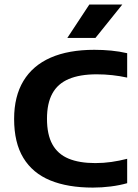

<svg xmlns="http://www.w3.org/2000/svg" viewBox="-20 -823 610 850"><path d="M391 7.5Q280 7.5 202.2 -24.5Q124.5 -56.5 83.5 -123.8Q42.5 -191 42.5 -296.5Q42.5 -396.5 83.8 -464.8Q125 -533 204.2 -567.8Q283.5 -602.5 397.5 -602.5Q435.5 -602.5 472 -599Q508.5 -595.5 543 -587.5V-479.5Q511 -486.5 477.5 -490.2Q444 -494 408 -494Q333.5 -494 284.5 -473.2Q235.5 -452.5 211.8 -409Q188 -365.5 188 -297.5Q188 -227 212 -183.8Q236 -140.5 283.5 -120.8Q331 -101 402 -101Q438.5 -101 473.2 -106Q508 -111 543 -120V-12Q509.5 -2.5 470.2 2.5Q431 7.5 391 7.5ZM278 -655 375.5 -803H521.5L402.5 -655Z"/></svg>

Font: Encode Sans SC SemiExpanded SemiBold
Style: Regular
Weight: 600
Width: 6
Designer: Multiple Designers
Foundry: Impallari Type
Version: Version 3.002